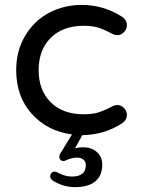

<svg xmlns="http://www.w3.org/2000/svg" viewBox="-20 -540 577 781"><path d="M396 128.9Q396 174.3 367.7 197.8Q339.4 221.2 285.2 221.2Q237.8 221.2 194.8 194.8Q184.1 186 184.1 178.2Q184.1 169.4 189.2 163.8Q194.3 158.2 203.1 158.2Q207 158.2 212.9 161.1Q244.6 178.2 272 178.2Q329.1 178.2 329.1 131.8Q329.1 117.2 319.1 109.1Q309.1 101.1 293 101.1Q272.9 101.1 249 111.8Q242.2 115.2 238.8 115.2Q231.9 115.2 226.6 110.4Q221.2 105.5 221.2 99.1Q221.2 90.3 225.1 85L272.9 6.8Q173.8 -5.9 109.9 -76.2Q45.9 -146.5 45.9 -254.9Q45.9 -334 82.8 -395.3Q119.6 -456.5 180.2 -488.3Q240.7 -520 313 -520Q400.4 -520 476.1 -472.2Q496.1 -459 496.1 -437Q496.1 -421.9 484.4 -409.4Q472.7 -397 458 -397Q446.3 -397 436 -402.8Q400.9 -421.4 377.7 -428.2Q354.5 -435.1 320.8 -435.1Q235.4 -435.1 186.3 -386Q137.2 -336.9 137.2 -254.9Q137.2 -172.9 186.3 -124Q235.4 -75.2 320.8 -75.2Q354.5 -75.2 377.9 -82Q401.4 -88.9 436 -106.9Q446.3 -112.8 458 -112.8Q472.7 -112.8 484.4 -100.6Q496.1 -88.4 496.1 -73.2Q496.1 -51.3 476.1 -38.1Q404.3 8.3 314.9 9.8L285.2 63Q300.3 59.1 318.8 59.1Q352.5 59.1 374.3 78.6Q396 98.1 396 128.9Z"/></svg>

Font: Aka-Acid-Varela
Style: Regular
Weight: 400
Designer: Joe Prince, Avraham Cornfeld, Cyberella
Foundry: Joe Prince, Avraham Cornfeld, Cyberella
Version: Version 2.000; ttfautohint (v1.5.33-1714) -l 8 -r 50 -G 200 